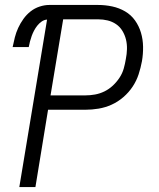

<svg xmlns="http://www.w3.org/2000/svg" viewBox="-20 -755 640 775"><path d="M123 0H58L170 -676Q158 -675 148 -668Q138 -661 130.5 -651.5Q123 -642 117.5 -631.5Q112 -621 108 -610Q104 -599 101 -587.5Q98 -576 96 -565H31Q35 -585 40 -604.5Q45 -624 53.5 -642.5Q62 -661 74.5 -678.5Q87 -696 103.5 -709Q120 -722 140 -728.5Q160 -735 179 -735H375Q405 -735 433 -729Q461 -723 485 -709Q509 -695 525 -672.5Q541 -650 549 -623Q557 -596 557.5 -566.5Q558 -537 553 -508Q548 -481 539.5 -455Q531 -429 515.5 -405.5Q500 -382 478 -363Q456 -344 430.5 -332.5Q405 -321 378 -316.5Q351 -312 324 -312H174ZM184 -370H325Q344 -370 363.5 -373.5Q383 -377 401.5 -386Q420 -395 435.5 -409.5Q451 -424 462.5 -441.5Q474 -459 479.5 -478.5Q485 -498 488 -517Q492 -537 492.5 -557Q493 -577 488.5 -595.5Q484 -614 474 -630.5Q464 -647 448.5 -657.5Q433 -668 414.5 -672.5Q396 -677 376 -677H235Z"/></svg>

Font: Iosevka Aile Light Oblique
Style: Regular
Weight: 300
Italic angle: -9°
Designer: Belleve Invis
Foundry: Belleve Invis
Version: Version 31.1.0; ttfautohint (v1.8.4)